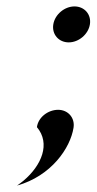

<svg xmlns="http://www.w3.org/2000/svg" viewBox="-20 -459 301 598"><path d="M209 -61C214 -92 192 -117 161 -117C130 -117 99 -94 95 -63C138 -12 110 56 53 104C47 109 40 114 33 119C140 89 199 2 209 -61ZM194 -327C225 -327 255 -352 260 -383C265 -414 243 -439 212 -439C181 -439 151 -414 146 -383C141 -352 163 -327 194 -327Z"/></svg>

Font: Charger Pro
Style: LitObl
Weight: 300
Designer: Jasper
Foundry: Cannot Into Space Fonts
Version: Version 1.09